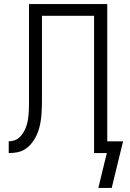

<svg xmlns="http://www.w3.org/2000/svg" viewBox="-20 -755 640 947"><path d="M465 172 496 44 507 0H444V-677H187V-335Q187 -329 187 -323Q187 -317 187 -311Q187 -291 187 -271Q187 -251 186.5 -230.5Q186 -210 184.5 -190Q183 -170 179.5 -150.5Q176 -131 170 -112Q164 -93 154 -75Q144 -57 130.5 -42Q117 -27 100 -17Q83 -7 63 -3.5Q43 0 23 0V-58Q38 -58 52 -63Q66 -68 76.5 -78Q87 -88 95 -101Q103 -114 108 -127.5Q113 -141 116 -155.5Q119 -170 120.5 -185Q122 -200 122.5 -215Q123 -230 123 -244V-245Q123 -267 123 -289.5Q123 -312 123 -335V-735H509V-58H587L531 172Z"/></svg>

Font: Iosevka Curly Light Extended
Style: Regular
Weight: 300
Width: 7
Monospace: yes
Designer: Belleve Invis
Foundry: Belleve Invis
Version: Version 11.1.0; ttfautohint (v1.8.3)